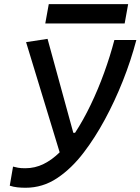

<svg xmlns="http://www.w3.org/2000/svg" viewBox="-20 -883 668 913"><path d="M101.6 9.8Q81.1 9.8 62.7 7.8Q44.4 5.9 26.4 0L42 -90.8Q53.2 -87.9 65.9 -85.4Q78.6 -83 100.1 -83Q146.5 -83 187 -103Q227.5 -123 263.7 -158.7L104 -682.6L206.1 -698.2L328.6 -251.5H336.9Q376.5 -312 411.6 -385.3Q446.8 -458.5 475.3 -537.4Q503.9 -616.2 523.9 -692.9H628.4Q602.5 -594.7 564 -497.8Q525.4 -400.9 478.3 -314Q431.2 -227.1 378.9 -158.7Q320.8 -82 252 -36.1Q183.1 9.8 101.6 9.8ZM195.3 -771.5 211.9 -863.3H589.4L572.8 -771.5Z"/></svg>

Font: Cascadia Code NF
Style: Italic
Weight: 400
Italic angle: -10°
Monospace: yes
Designer: Aaron Bell
Foundry: Saja Typeworks
Version: Version 2404.023; ttfautohint (v1.8.4)